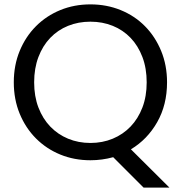

<svg xmlns="http://www.w3.org/2000/svg" viewBox="-20 -725 828 877"><path d="M136 -349Q136 -285 155.5 -234Q175 -183 209.5 -147Q244 -111 291 -91.5Q338 -72 393 -72Q448 -72 495 -91.5Q542 -111 576.5 -147Q611 -183 630.5 -234Q650 -285 650 -349Q650 -413 630.5 -464.5Q611 -516 576.5 -552Q542 -588 495 -607Q448 -626 393 -626Q338 -626 291 -607Q244 -588 209.5 -552Q175 -516 155.5 -464.5Q136 -413 136 -349ZM743 -349Q743 -246 698 -167Q653 -88 578 -43L754 132H636L497 -7Q446 7 393 7Q319 7 255.5 -19Q192 -45 144.5 -92.5Q97 -140 70 -205.5Q43 -271 43 -349Q43 -427 70 -492.5Q97 -558 144.5 -605.5Q192 -653 255.5 -679Q319 -705 393 -705Q467 -705 531 -679Q595 -653 642 -605.5Q689 -558 716 -492.5Q743 -427 743 -349Z"/></svg>

Font: Poppins
Style: Regular
Weight: 400
Designer: Ninad Kale (Devanagari), Jonny Pinhorn (Latin)
Foundry: Indian Type Foundry
Version: Version 3.002 2017